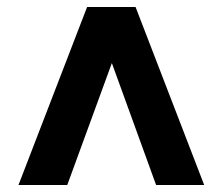

<svg xmlns="http://www.w3.org/2000/svg" viewBox="-20 -531 640 551"><path d="M33 0 230 -511H369L566 0H428L301 -350L173 0Z"/></svg>

Font: Chivo Medium Black
Style: Regular
Weight: 900
Version: Version 2.002